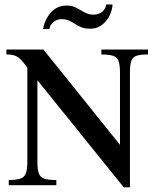

<svg xmlns="http://www.w3.org/2000/svg" viewBox="-20 -817 694 847"><path d="M632.8 -598.6V-576.7Q598.1 -576.7 581.3 -570.6Q564.5 -564.5 558.8 -547.1Q553.2 -529.8 553.2 -496.6V9.3H525.9L145 -462.9V-103Q145 -68.8 151.4 -51.8Q157.7 -34.7 175.5 -28.8Q193.4 -22.9 228.5 -22.9V0H18.6V-22.9Q52.7 -22.9 70.3 -29.3Q87.9 -35.6 94.2 -52.7Q100.6 -69.8 100.6 -103V-518.6Q85 -540 73.2 -552.7Q61.5 -565.4 47.1 -571Q32.7 -576.7 8.3 -576.7V-598.6H171.4L509.3 -178.2V-496.6Q509.3 -529.8 503.2 -547.1Q497.1 -564.5 479.5 -570.6Q461.9 -576.7 427.2 -576.7V-598.6ZM476.6 -797.4Q473.6 -753.9 445.8 -722.2Q418 -690.4 378.9 -690.4Q354.5 -690.4 338.9 -696.8Q323.2 -703.1 310.8 -711.4Q298.3 -719.7 284.4 -726.1Q270.5 -732.4 249 -732.4Q231 -732.4 215.1 -719Q199.2 -705.6 198.2 -689H169.9Q178.2 -733.4 205.3 -762.9Q232.4 -792.5 274.4 -792.5Q298.8 -792.5 317.1 -782.5Q335.4 -772.5 353 -762.5Q370.6 -752.4 393.1 -752.4Q413.1 -752.4 428.7 -763.4Q444.3 -774.4 449.2 -797.4Z"/></svg>

Font: Scheherazade New Medium
Style: Regular
Weight: 500
Designer: SIL International
Foundry: SIL International
Version: Version 4.000